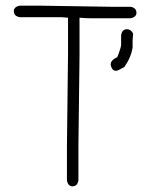

<svg xmlns="http://www.w3.org/2000/svg" viewBox="-20 -698 540 685"><path d="M50.8 -677.7H127Q356.4 -673.8 377 -673.8H445.3Q466.8 -670.4 466.8 -652.3Q466.8 -636.7 445.3 -632.8H302.7Q290 -632.8 263.7 -634.8V-498Q259.8 -213.9 259.8 -179.7V-54.7Q256.3 -33.2 238.3 -33.2Q222.7 -33.2 218.8 -54.7V-173.8Q222.7 -476.6 222.7 -507.8V-634.8L199.2 -636.7H50.8Q29.3 -640.1 29.3 -658.2Q29.3 -673.8 50.8 -677.7ZM433.6 -593.8Q446.8 -593.8 455.1 -578.1L453.1 -554.7V-529.3Q448.2 -494.6 423.8 -459Q399.9 -445.3 394.5 -445.3Q378.9 -445.3 375 -466.8V-468.8Q375 -483.4 398.4 -494.1Q412.1 -528.3 412.1 -539.1V-572.3Q415.5 -593.8 433.6 -593.8Z"/></svg>

Font: CEF Fonts CJK Mono
Style: Regular
Weight: 400
Designer: PartyBoss (派对大魔王)
Version: Release 2.25